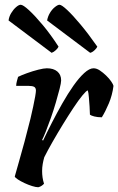

<svg xmlns="http://www.w3.org/2000/svg" viewBox="-20 -787 497 807"><path d="M141 0Q131 0 115 -5Q99 -10 83 -17.5Q67 -25 55.5 -32.5Q44 -40 42 -45Q48 -67 59 -105Q70 -143 83 -191Q96 -239 108 -288Q114 -314 119.5 -339Q125 -364 128 -382Q131 -400 131 -406Q131 -418 123.5 -422Q116 -426 101 -426H48Q48 -435 51 -446Q54 -457 56 -464Q70 -471 93.5 -479.5Q117 -488 140.5 -494Q164 -500 177 -500Q205 -500 221 -486.5Q237 -473 237 -449Q237 -439 230.5 -413.5Q224 -388 214.5 -355.5Q205 -323 193.5 -290.5Q182 -258 172 -233Q162 -208 157 -199L161 -196Q177 -230 198 -271Q219 -312 242 -352.5Q265 -393 288.5 -426.5Q312 -460 334 -480Q356 -500 373 -500Q386 -500 399.5 -491Q413 -482 426 -469.5Q439 -457 447.5 -444.5Q456 -432 457 -426Q452 -387 437.5 -352.5Q423 -318 408 -294Q390 -294 376.5 -297.5Q363 -301 358 -305Q358 -319 356.5 -339Q355 -359 353.5 -378.5Q352 -398 349 -407Q343 -406 326.5 -386Q310 -366 288.5 -333.5Q267 -301 244 -263.5Q221 -226 200.5 -190Q180 -154 166 -126Q162 -112 159.5 -97.5Q157 -83 157 -68Q157 -54 159 -40.5Q161 -27 165 -15Q162 -11 155.5 -6.5Q149 -2 141 0ZM359 -565 178 -701Q181 -718 190 -733Q199 -748 211 -757.5Q223 -767 230 -767Q239 -767 262.5 -745Q286 -723 319 -683.5Q352 -644 389 -591Q387 -585 377.5 -576Q368 -567 359 -565ZM197 -565 16 -701Q18 -717 27 -732Q36 -747 47.5 -757Q59 -767 67 -767Q77 -767 102 -744Q127 -721 160 -681.5Q193 -642 226 -591Q224 -585 215 -576.5Q206 -568 197 -565Z"/></svg>

Font: Texturina Medium 12pt SemiBold
Style: Italic
Weight: 600
Italic angle: -11°
Version: Version 1.002